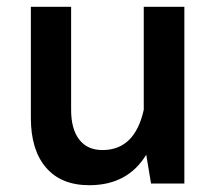

<svg xmlns="http://www.w3.org/2000/svg" viewBox="-20 -543 643 568"><path d="M71.3 -193.8V-522.9H190.4V-218.3Q190.4 -161.1 214.4 -130.1Q238.3 -99.1 283.2 -99.1Q378.9 -99.1 405.3 -218.3V-522.9H525.4V0H426.8L412.6 -85.4Q357.9 4.9 244.1 4.9Q160.6 4.9 116 -47.4Q71.3 -99.6 71.3 -193.8Z"/></svg>

Font: Estedad-FD SemiBold
Style: Regular
Weight: 600
Designer: Amin Abedi
Version: Version 7.3